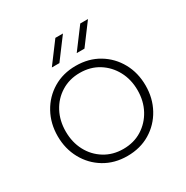

<svg xmlns="http://www.w3.org/2000/svg" viewBox="-163 -838 959 989"><g transform="rotate(-30 316.5 -343.5)"><path d="M316 13Q240 13 181 -22.5Q122 -58 88.5 -119Q55 -180 55 -255Q55 -330 88.5 -391Q122 -452 181 -487.5Q240 -523 316 -523Q393 -523 452 -487.5Q511 -452 544.5 -391.5Q578 -331 578 -255Q578 -180 544.5 -119Q511 -58 452 -22.5Q393 13 316 13ZM316 -29Q379 -29 427 -59Q475 -89 502.5 -140Q530 -191 530 -255Q530 -319 502.5 -370Q475 -421 427 -451Q379 -481 316 -481Q254 -481 205.5 -451Q157 -421 130 -370Q103 -319 103 -255Q103 -191 130 -140Q157 -89 205.5 -59Q254 -29 316 -29ZM354 -577 446 -700H492L400 -577ZM206 -577 298 -700H343L251 -577Z"/></g></svg>

Font: MuseoModerno Thin ExtraLight
Style: Regular
Weight: 250
Version: Version 1.002